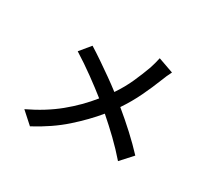

<svg xmlns="http://www.w3.org/2000/svg" viewBox="-163 -995 1326 1257"><g transform="rotate(30 500.0 -366.5)"><path d="M286 -623Q328 -597 376.5 -564Q425 -531 473 -497Q521 -463 561 -432Q605 -497 634.5 -563Q664 -629 686 -690Q692 -707 698 -730.5Q704 -754 708 -772L824 -731Q816 -716 805 -691.5Q794 -667 788 -650Q764 -588 728 -512.5Q692 -437 644 -366Q711 -311 773.5 -253.5Q836 -196 888 -140L808 -52Q754 -114 697 -169Q640 -224 578 -278Q510 -195 417 -112.5Q324 -30 195 39L107 -40Q235 -101 329 -178Q423 -255 496 -346Q441 -390 367.5 -443.5Q294 -497 220 -543Z"/></g></svg>

Font: Source Han Sans SC Medium
Style: Regular
Weight: 500
Designer: Ryoko NISHIZUKA 西塚涼子 (kana, bopomofo & ideographs); Paul D. Hunt (Latin, Greek & Cyrillic); Sandoll Communications 산돌커뮤니
Foundry: Adobe
Version: Version 2.004;hotconv 1.0.118;makeotfexe 2.5.65603